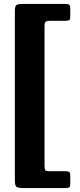

<svg xmlns="http://www.w3.org/2000/svg" viewBox="-20 -800 405 970"><path d="M94.5 -780H307Q323.5 -780 329.2 -776.5Q335 -773 335 -755.5V-718.5Q335 -704.5 331.5 -699.8Q328 -695 313.5 -695H238.5Q220 -695 212.5 -691.5Q205 -688 205 -668.5V37Q205 55 209.2 60Q213.5 65 231.5 65H309.5Q325.5 65 330.2 69Q335 73 335 89.5V126Q335 142 330.8 146Q326.5 150 310.5 150H97.5Q71.5 150 63.2 143.8Q55 137.5 55 109V-741.5Q55 -766.5 61.5 -773.2Q68 -780 94.5 -780Z"/></svg>

Font: Besley* Condensed
Style: Bold
Weight: 700
Width: 3
Designer: Owen Earl
Foundry: indestructible type*
Version: Version 3.000; ttfautohint (v1.8.3)